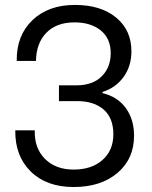

<svg xmlns="http://www.w3.org/2000/svg" viewBox="-20 -750 618 779"><path d="M278.8 8.8Q168.9 8.8 104.7 -54.2Q40.5 -117.2 42 -221.2H121.1Q118.7 -149.4 162.1 -105.7Q205.6 -62 278.8 -62Q352.1 -62 396 -101.1Q439.9 -140.1 439.9 -205.1Q439.9 -271.5 400.4 -305.7Q360.8 -339.8 293 -339.8H219.2V-403.8H290Q356 -403.8 392.6 -440.2Q429.2 -476.6 429.2 -534.2Q429.2 -593.3 389.2 -626.2Q349.1 -659.2 282.2 -659.2Q209 -659.2 168 -616.9Q127 -574.7 126 -502.9H47.9Q46.4 -605.5 111.1 -667.7Q175.8 -730 284.2 -730Q389.2 -730 451.2 -678.7Q513.2 -627.4 513.2 -542Q513.2 -481.4 481.2 -437.5Q449.2 -393.6 396 -377V-372.1Q456.5 -357.9 490.2 -312Q523.9 -266.1 523.9 -199.2Q523.9 -105.5 456.5 -48.3Q389.2 8.8 278.8 8.8Z"/></svg>

Font: Lumene Sans
Style: Regular
Weight: 400
Designer: Deni Anggara
Version: Version 1.003;Glyphs 3.1.2 (3151)